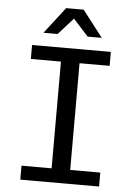

<svg xmlns="http://www.w3.org/2000/svg" viewBox="-61 -984 723 1030"><g transform="rotate(5 300.0 -469.0)"><path d="M457 -795.9H380.9L299.8 -885.7L219.2 -795.9H143.1L252.9 -938H347.2ZM350.1 -75.2H512.2V0H87.9V-75.2H250V-649.9H87.9V-725.1H512.2V-649.9H350.1Z"/></g></svg>

Font: Aurulent Sans Mono
Style: Regular
Weight: 400
Monospace: yes
Version: Version 2007.05.04